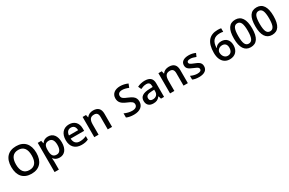

<svg xmlns="http://www.w3.org/2000/svg" viewBox="207 -2464 6689 4442"><g transform="rotate(-30 3552.0 -242.5)"><path d="M728 -357.9C728 -590.8 607.4 -725.1 395 -725.1C179.7 -725.1 59.1 -594.7 59.1 -358.9C59.1 -123 178.7 9.8 394 9.8C606.9 9.8 728 -125.5 728 -357.9ZM183.1 -357.9C183.1 -533.2 254.9 -625 395 -625C533.7 -625 604 -533.2 604 -357.9C604 -180.2 532.7 -89.8 394 -89.8C254.9 -89.8 183.1 -182.1 183.1 -357.9Z M1143.1 9.8C1277.8 9.8 1358.9 -94.7 1358.9 -271C1358.9 -447.3 1279.8 -549.8 1145 -549.8C1073.2 -549.8 1019.5 -522.5 983.9 -467.8H978C969.7 -505.9 964.4 -529.8 961.9 -540H869.1V240.2H983.9V19C983.9 9.3 981.4 -18.6 977.1 -64H983.9C1021.5 -14.6 1074.7 9.8 1143.1 9.8ZM1115.2 -456.1C1197.8 -456.1 1241.2 -393.1 1241.2 -272C1241.2 -151.4 1196.8 -84 1117.2 -84C1022.9 -84 983.9 -139.6 983.9 -271V-288.1C983.9 -405.3 1023.9 -456.1 1115.2 -456.1Z M1728 9.8C1801.8 9.8 1855 0 1911.1 -26.9V-120.1C1848.1 -92.3 1797.4 -81.1 1733.4 -81.1C1636.2 -81.1 1581.5 -139.2 1578.1 -244.1H1938V-306.2C1938 -458 1849.6 -549.8 1707 -549.8C1553.2 -549.8 1460 -442.4 1460 -266.1C1460 -94.2 1560.1 9.8 1728 9.8ZM1707 -462.9C1779.8 -462.9 1823.7 -416.5 1825.2 -327.1H1580.1C1588.4 -415.5 1634.3 -462.9 1707 -462.9Z M2543.5 -352.1C2543.5 -483.9 2478.5 -549.8 2349.1 -549.8C2276.4 -549.8 2212.9 -520.5 2180.2 -469.2H2174.3L2158.2 -540H2068.4V0H2183.1V-269C2183.1 -403.8 2226.1 -456.1 2323.2 -456.1C2396 -456.1 2428.2 -415.5 2428.2 -332V0H2543.5Z M3386.7 -193.8C3386.7 -226.1 3380.9 -253.9 3369.6 -277.8C3346.7 -325.2 3305.7 -359.4 3200.7 -402.8C3154.3 -421.9 3122.1 -437.5 3104 -449.2C3068.4 -472.7 3053.7 -497.1 3053.7 -534.2C3053.7 -588.4 3093.3 -624 3168.9 -624C3218.8 -624 3275.4 -610.8 3338.9 -584L3376 -679.2C3308.1 -709 3240.2 -724.1 3171.9 -724.1C3029.3 -724.1 2938 -651.4 2938 -532.2C2938 -437 2985.4 -372.6 3115.7 -319.8C3178.7 -294.4 3220.7 -272.5 3240.7 -253.9C3260.7 -235.4 3271 -212.9 3271 -186C3271 -127 3228 -88.9 3135.7 -88.9C3072.8 -88.9 2994.6 -107.4 2929.7 -138.2V-27.8C2981 -2.9 3047.4 9.8 3127.9 9.8C3289.6 9.8 3386.7 -66.9 3386.7 -193.8Z M3932.6 0V-363.8C3932.6 -492.2 3861.8 -549.8 3724.6 -549.8C3662.6 -549.8 3588.4 -533.7 3529.8 -502.9L3566.9 -420.9C3613.8 -442.9 3664.6 -461.9 3719.7 -461.9C3787.6 -461.9 3818.8 -427.7 3818.8 -358.9V-330.1L3725.6 -327.1C3556.2 -321.8 3474.6 -266.1 3474.6 -154.8C3474.6 -49.8 3537.6 9.8 3643.6 9.8C3726.1 9.8 3771.5 -9.3 3823.7 -75.2H3827.6L3850.6 0ZM3679.7 -78.1C3622.6 -78.1 3593.8 -105.5 3593.8 -153.8C3593.8 -220.2 3640.6 -251 3748.5 -254.9L3817.9 -257.8V-210.9C3817.9 -127 3763.2 -78.1 3679.7 -78.1Z M4567.9 -352.1C4567.9 -483.9 4502.9 -549.8 4373.5 -549.8C4300.8 -549.8 4237.3 -520.5 4204.6 -469.2H4198.7L4182.6 -540H4092.8V0H4207.5V-269C4207.5 -403.8 4250.5 -456.1 4347.7 -456.1C4420.4 -456.1 4452.6 -415.5 4452.6 -332V0H4567.9Z M5090.3 -153.8C5090.3 -179.7 5085.4 -202.1 5075.7 -221.2C5056.2 -258.3 5022.9 -283.2 4933.6 -317.9C4880.4 -338.4 4846.2 -354.5 4830.6 -366.2C4814.5 -377.9 4806.6 -392.1 4806.6 -409.2C4806.6 -443.8 4836.9 -460.9 4897.5 -460.9C4937 -460.9 4986.3 -448.7 5044.4 -424.8L5081.5 -511.2C5024.9 -537.1 4964.8 -549.8 4901.4 -549.8C4772.9 -549.8 4693.4 -496.1 4693.4 -403.8C4693.4 -327.1 4728 -286.1 4852.5 -237.8C4884.3 -225.6 4909.2 -214.4 4927.2 -204.6C4962.9 -185.1 4977.5 -169.4 4977.5 -142.1C4977.5 -99.6 4942.4 -78.1 4871.6 -78.1C4816.9 -78.1 4757.8 -92.8 4694.3 -122.1V-22.9C4737.8 -1 4795.9 9.8 4867.7 9.8C5010.7 9.8 5090.3 -48.3 5090.3 -153.8Z M5438 -304.2C5438 -238.3 5448.2 -181.6 5468.8 -134.8C5509.3 -40.5 5586.9 9.8 5689 9.8C5833.5 9.8 5922.9 -83 5922.9 -232.9C5922.9 -369.1 5846.7 -454.1 5717.3 -454.1C5642.6 -454.1 5585.9 -423.8 5555.2 -371.1H5549.3C5555.7 -552.2 5631.3 -629.9 5784.2 -629.9C5816.9 -629.9 5845.2 -626.5 5870.1 -619.1V-714.8C5845.2 -720.2 5814.9 -723.1 5779.3 -723.1C5551.8 -723.1 5438 -583.5 5438 -304.2ZM5687 -85C5609.4 -85 5554.2 -156.2 5554.2 -248C5554.2 -267.1 5560.1 -286.1 5572.3 -304.7C5596.2 -341.3 5640.6 -363.8 5689.9 -363.8C5770 -363.8 5810.1 -314 5810.1 -231.9C5810.1 -137.7 5765.6 -85 5687 -85Z M6490.7 -356.9C6490.7 -597.7 6407.7 -725.1 6248 -725.1C6084.5 -725.1 6005.9 -608.9 6005.9 -356.9C6005.9 -116.7 6089.4 9.8 6248 9.8C6412.1 9.8 6490.7 -108.9 6490.7 -356.9ZM6122.1 -356.9C6122.1 -454.1 6132.3 -523.9 6152.3 -565.9C6172.4 -607.9 6204.1 -628.9 6248 -628.9C6292 -628.9 6324.2 -607.4 6344.7 -564.9C6364.7 -522 6375 -452.6 6375 -356.9C6375 -260.7 6364.7 -191.9 6344.7 -149.4C6324.2 -106.9 6292 -85.9 6248 -85.9C6204.1 -85.9 6172.4 -106.9 6152.3 -148.4C6132.3 -189.9 6122.1 -259.8 6122.1 -356.9Z M7061.5 -356.9C7061.5 -597.7 6978.5 -725.1 6818.8 -725.1C6655.3 -725.1 6576.7 -608.9 6576.7 -356.9C6576.7 -116.7 6660.2 9.8 6818.8 9.8C6982.9 9.8 7061.5 -108.9 7061.5 -356.9ZM6692.9 -356.9C6692.9 -454.1 6703.1 -523.9 6723.1 -565.9C6743.2 -607.9 6774.9 -628.9 6818.8 -628.9C6862.8 -628.9 6895 -607.4 6915.5 -564.9C6935.5 -522 6945.8 -452.6 6945.8 -356.9C6945.8 -260.7 6935.5 -191.9 6915.5 -149.4C6895 -106.9 6862.8 -85.9 6818.8 -85.9C6774.9 -85.9 6743.2 -106.9 6723.1 -148.4C6703.1 -189.9 6692.9 -259.8 6692.9 -356.9Z"/></g></svg>

Font: Open Sans 600
Style: Regular
Weight: 600
Foundry: Ascender Corporation
Version: Version 1.100;PS 001.100;hotconv 1.0.88;makeotf.lib2.5.64775